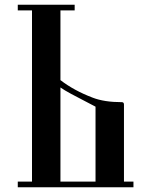

<svg xmlns="http://www.w3.org/2000/svg" viewBox="-20 -790 638 810"><path d="M55 -770H295V-746H235V-452Q292 -408 371 -378Q420 -359 494 -359Q503 -359 503 -349V-24H543V0H55V-24H115V-746H55ZM383 -340Q372 -346 340 -362.5Q308 -379 280 -394Q252 -409 235 -421V-24H383Z"/></svg>

Font: Ponomar Unicode TT
Style: Regular
Weight: 400
Designer: Vladislav V. Dorosh, Yuri A.W. Shardt, Nikita Simmons, Aleksandr Andreev
Foundry: Ponomar Project
Version: 1.1